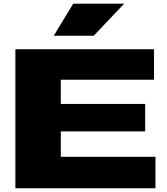

<svg xmlns="http://www.w3.org/2000/svg" viewBox="-20 -1016 899 1036"><path d="M63 0V-750H811V-585.9H308.1V-455.1H763.2V-307.1H308.1V-169.9H818.8V0ZM375 -996.1H649.9L485.8 -823.2H270Z"/></svg>

Font: Mattone
Style: Bold
Weight: 700
Width: 6
Designer: Nunzio Mazzaferro
Foundry: Collletttivo
Version: Version 2.000;Glyphs 3.2 (3217)